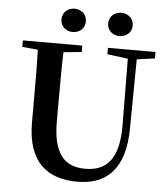

<svg xmlns="http://www.w3.org/2000/svg" viewBox="-62 -999 941 1074"><g transform="rotate(5 408.5 -462.5)"><path d="M575 -813C613 -813 645 -838 645 -878C645 -919 613 -944 575 -944C540 -944 507 -919 507 -878C507 -838 540 -813 575 -813ZM313 -813C351 -813 382 -838 382 -878C382 -919 351 -944 313 -944C277 -944 245 -919 245 -878C245 -838 277 -813 313 -813ZM785 -742H518V-706L634 -691L637 -317C638 -131 572 -57 450 -57C335 -57 269 -123 269 -307V-400C269 -499 269 -599 272 -696L374 -706V-742H40V-706L128 -697C131 -598 131 -498 131 -400V-289C131 -65 245 19 412 19C580 19 679 -80 680 -306L684 -692L785 -706Z"/></g></svg>

Font: Noto Serif CJK JP
Style: Bold
Weight: 700
Designer: Ryoko NISHIZUKA 西塚涼子 (kana & ideographs); Frank Grießhammer (Latin, Greek & Cyrillic); Wenlong ZHANG 张文龙 (bopomofo); San
Foundry: Adobe Systems Incorporated
Version: Version 1.000;PS 1;hotconv 16.6.53;makeotf.lib2.5.65590